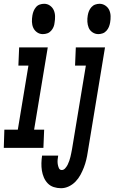

<svg xmlns="http://www.w3.org/2000/svg" viewBox="-53 -780 604 1013"><path d="M173 -600Q156 -600 142.5 -609.5Q129 -619 122.5 -633.5Q116 -648 115.5 -665Q115 -682 118 -699Q120 -711 124.5 -722Q129 -733 137 -742.5Q145 -752 156.5 -756Q168 -760 180 -760Q197 -760 210.5 -750.5Q224 -741 230.5 -726.5Q237 -712 237.5 -695Q238 -678 235 -661Q234 -649 229.5 -638Q225 -627 216.5 -617.5Q208 -608 196.5 -604Q185 -600 173 -600ZM-33 0 -30 -96H41L97 -434H44L48 -530H199L127 -96H180L176 0ZM466 -600Q449 -600 435 -609.5Q421 -619 415 -633.5Q409 -648 408 -665Q407 -682 410 -699Q412 -711 416.5 -722Q421 -733 429.5 -742.5Q438 -752 449.5 -756Q461 -760 472 -760Q489 -760 503 -750.5Q517 -741 523.5 -726.5Q530 -712 530.5 -695Q531 -678 528 -661Q526 -649 521.5 -638Q517 -627 508.5 -617.5Q500 -608 488.5 -604Q477 -600 466 -600ZM269 213Q249 213 230.5 207Q212 201 199 187.5Q186 174 178.5 156.5Q171 139 168 120Q165 101 165.5 81Q166 61 169 41H254Q252 52 251 63Q250 74 251.5 85Q253 96 257.5 106.5Q262 117 273 117Q283 117 291 108Q299 99 304 89Q309 79 312.5 68.5Q316 58 318.5 48Q321 38 323 27.5Q325 17 327 7L400 -434H343L347 -530H501L410 22Q407 43 402 63.5Q397 84 389.5 103.5Q382 123 371.5 142.5Q361 162 345.5 178Q330 194 310 203.5Q290 213 269 213Z"/></svg>

Font: Iosevka Curly Oblique
Style: Bold
Weight: 700
Italic angle: -9°
Monospace: yes
Designer: Belleve Invis
Foundry: Belleve Invis
Version: Version 11.1.0; ttfautohint (v1.8.3)